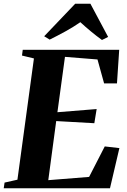

<svg xmlns="http://www.w3.org/2000/svg" viewBox="-36 -1010 680 1030"><path d="M-16 0 -11.5 -30.5 57.5 -46 146 -696.5 82 -712 86 -743H603.5L591.5 -562.5H522.5L487 -691L312.5 -705L272 -408L482.5 -425L470 -349L265.5 -360.5L223 -43.5L442 -61L526 -224.5L604.5 -215.5L554 0ZM201 -815.5 367.5 -990H449L544 -812L511 -795.5Q480 -818 450.5 -842.5Q421 -867 395 -891Q357.5 -865 314.8 -841.5Q272 -818 230.5 -797.5Z"/></svg>

Font: Merriweather 96pt ExtraBold
Style: Italic
Weight: 800
Italic angle: -7.8°
Version: Version 2.101